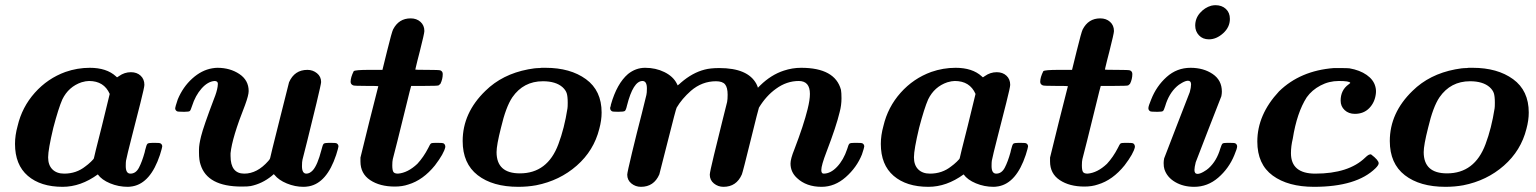

<svg xmlns="http://www.w3.org/2000/svg" viewBox="-20 -714 5937 742"><path d="M222 8Q137 8 87.5 -34.5Q38 -77 38 -158Q38 -191 48 -227Q65 -300 114.5 -355.5Q164 -411 233 -436Q279 -452 327 -452Q392 -452 428 -419Q432 -414 434 -416L440 -420Q461 -435 486 -435Q509 -435 523.5 -421.5Q538 -408 538 -386Q538 -377 522.5 -315.5Q507 -254 489 -184Q471 -114 467 -93Q466 -87 466 -72Q466 -43 484 -43Q505 -43 517 -66Q529 -89 539 -125Q540 -131 541 -134Q546 -155 550 -158.5Q554 -162 571 -162H576Q597 -162 600 -160Q607 -156 607 -148Q607 -144 598 -115Q562 -7 493 6Q481 8 474 8Q438 8 405.5 -5.5Q373 -19 358 -40Q292 8 222 8ZM404 -351Q382 -401 324 -401Q312 -401 295 -396Q245 -379 221 -330Q206 -296 186 -220Q166 -136 166 -106Q166 -76 182.5 -59.5Q199 -43 228 -43Q275 -43 310 -71Q320 -78 331.5 -89Q343 -100 343 -103Q343 -106 374 -228Z M1168 -444Q1189 -444 1205 -431Q1221 -418 1221 -397Q1221 -390 1203 -315Q1185 -240 1167 -168L1149 -97Q1147 -89 1147 -72Q1147 -43 1164 -43Q1177 -43 1189 -56Q1207 -76 1222 -134Q1227 -155 1231 -158.5Q1235 -162 1252 -162H1257Q1278 -162 1281 -160Q1288 -156 1288 -148Q1288 -144 1279 -115Q1243 -7 1174 6Q1162 8 1153 8Q1120 8 1088.5 -5Q1057 -18 1041 -38L1038 -41L1030 -34Q993 -4 949 5Q939 7 914 7Q781 7 755 -78Q749 -95 749 -125V-136Q749 -155 757 -187Q766 -224 807 -332Q818 -359 821 -379Q822 -384 822 -390Q822 -401 809 -401Q783 -399 759 -372Q735 -345 722 -304Q717 -288 713.5 -285Q710 -282 694 -282H688Q667 -282 664 -284Q657 -288 657 -296Q657 -300 667 -330Q687 -378 723 -410.5Q759 -443 800 -450Q812 -452 820 -452Q869 -452 905 -428Q941 -404 941 -362Q941 -346 927 -308Q877 -182 871 -122V-111Q871 -43 924 -43Q974 -43 1017 -92Q1024 -100 1024 -103Q1024 -106 1059.5 -247Q1095 -388 1097 -396Q1118 -444 1168 -444Z M1506 7Q1448 7 1410.5 -18Q1373 -43 1373 -90V-105L1407 -243L1442 -381Q1442 -382 1396 -382Q1349 -382 1345 -384Q1335 -388 1335 -398Q1335 -415 1347 -439Q1353 -444 1407 -444H1458L1476 -517Q1494 -590 1499 -600Q1521 -643 1567 -643Q1590 -643 1605 -629.5Q1620 -616 1620 -594Q1620 -585 1602 -514Q1598 -499 1593.5 -481Q1589 -463 1587 -454L1585 -445Q1585 -444 1631 -444Q1677 -444 1682 -442Q1691 -438 1691 -428Q1691 -408 1682 -390Q1677 -385 1675 -384Q1671 -382 1620 -382H1569Q1567 -377 1550 -307Q1533 -237 1516 -169.5Q1499 -102 1498 -99Q1496 -90 1496 -75Q1496 -57 1500 -50Q1504 -43 1518 -43Q1556 -46 1593 -81Q1617 -107 1635 -142Q1642 -157 1645.5 -159.5Q1649 -162 1664 -162H1670Q1690 -162 1694 -160Q1701 -156 1701 -146Q1696 -121 1661 -75Q1615 -18 1558 -1Q1535 7 1506 7Z M1983 8Q1884 8 1826 -37Q1768 -82 1768 -169Q1768 -278 1856 -363Q1921 -427 2021 -446Q2046 -451 2065 -451L2073 -452Q2082 -452 2088 -452Q2184 -452 2244.5 -408Q2305 -364 2305 -279Q2305 -249 2296 -216Q2275 -132 2209 -74Q2143 -16 2052 2Q2019 8 1983 8ZM1899 -126Q1899 -44 1989 -44Q2096 -44 2138 -157Q2161 -218 2173 -295Q2174 -301 2174 -317Q2174 -342 2170 -354Q2166 -366 2154 -377Q2128 -400 2078 -400Q2003 -400 1960 -338Q1935 -301 1916 -220Q1899 -153 1899 -126Z M2457 8Q2436 8 2420 -5Q2404 -18 2404 -39Q2404 -47 2422.5 -124Q2441 -201 2460 -274L2478 -347Q2480 -355 2480 -372Q2480 -401 2463 -401Q2427 -401 2403 -306Q2399 -288 2394.5 -285Q2390 -282 2369 -282Q2348 -282 2345 -284Q2338 -288 2338 -296V-298Q2339 -301 2340 -304Q2341 -307 2341 -310Q2364 -391 2407 -428Q2437 -452 2473 -452Q2514 -452 2547.5 -435.5Q2581 -419 2595 -392L2599 -384Q2607 -390 2612 -395Q2656 -433 2703 -445Q2725 -451 2760 -451Q2870 -451 2903 -390Q2908 -380 2909 -375L2918 -384Q2960 -425 3009 -441Q3042 -452 3076 -452Q3207 -452 3230 -367Q3232 -356 3232 -334Q3232 -307 3225 -281Q3212 -226 3174 -127Q3154 -75 3154 -57Q3154 -43 3163 -43Q3190 -43 3215 -69.5Q3240 -96 3254 -138Q3259 -156 3263 -159Q3267 -162 3283 -162H3289Q3310 -162 3313 -160Q3320 -156 3320 -148Q3320 -144 3311 -117Q3291 -67 3248.5 -29.5Q3206 8 3155 8Q3096 8 3060 -26Q3035 -49 3035 -82Q3035 -100 3050 -137Q3086 -231 3101 -292Q3110 -328 3110 -351Q3110 -401 3067 -401Q3020 -401 2979 -371Q2941 -344 2913 -298Q2911 -294 2881 -172Q2851 -50 2847 -40Q2826 8 2776 8Q2755 8 2739 -5Q2723 -18 2723 -39Q2723 -48 2739 -114Q2755 -180 2772 -248Q2789 -316 2790 -320Q2792 -330 2792 -348Q2792 -376 2782 -388Q2772 -400 2747 -400Q2693 -400 2650 -363Q2615 -332 2595 -298Q2592 -293 2561 -169.5Q2530 -46 2528 -40Q2507 8 2457 8Z M3568 8Q3483 8 3433.5 -34.5Q3384 -77 3384 -158Q3384 -191 3394 -227Q3411 -300 3460.5 -355.5Q3510 -411 3579 -436Q3625 -452 3673 -452Q3738 -452 3774 -419Q3778 -414 3780 -416L3786 -420Q3807 -435 3832 -435Q3855 -435 3869.5 -421.5Q3884 -408 3884 -386Q3884 -377 3868.5 -315.5Q3853 -254 3835 -184Q3817 -114 3813 -93Q3812 -87 3812 -72Q3812 -43 3830 -43Q3851 -43 3863 -66Q3875 -89 3885 -125Q3886 -131 3887 -134Q3892 -155 3896 -158.5Q3900 -162 3917 -162H3922Q3943 -162 3946 -160Q3953 -156 3953 -148Q3953 -144 3944 -115Q3908 -7 3839 6Q3827 8 3820 8Q3784 8 3751.5 -5.5Q3719 -19 3704 -40Q3638 8 3568 8ZM3750 -351Q3728 -401 3670 -401Q3658 -401 3641 -396Q3591 -379 3567 -330Q3552 -296 3532 -220Q3512 -136 3512 -106Q3512 -76 3528.5 -59.5Q3545 -43 3574 -43Q3621 -43 3656 -71Q3666 -78 3677.5 -89Q3689 -100 3689 -103Q3689 -106 3720 -228Z M4171 7Q4113 7 4075.5 -18Q4038 -43 4038 -90V-105L4072 -243L4107 -381Q4107 -382 4061 -382Q4014 -382 4010 -384Q4000 -388 4000 -398Q4000 -415 4012 -439Q4018 -444 4072 -444H4123L4141 -517Q4159 -590 4164 -600Q4186 -643 4232 -643Q4255 -643 4270 -629.5Q4285 -616 4285 -594Q4285 -585 4267 -514Q4263 -499 4258.5 -481Q4254 -463 4252 -454L4250 -445Q4250 -444 4296 -444Q4342 -444 4347 -442Q4356 -438 4356 -428Q4356 -408 4347 -390Q4342 -385 4340 -384Q4336 -382 4285 -382H4234Q4232 -377 4215 -307Q4198 -237 4181 -169.5Q4164 -102 4163 -99Q4161 -90 4161 -75Q4161 -57 4165 -50Q4169 -43 4183 -43Q4221 -46 4258 -81Q4282 -107 4300 -142Q4307 -157 4310.5 -159.5Q4314 -162 4329 -162H4335Q4355 -162 4359 -160Q4366 -156 4366 -146Q4361 -121 4326 -75Q4280 -18 4223 -1Q4200 7 4171 7Z M4652 -562Q4628 -562 4613.5 -577.5Q4599 -593 4599 -615Q4599 -643 4617.5 -664Q4636 -685 4661 -692Q4671 -694 4677 -694Q4702 -694 4717.5 -679.5Q4733 -665 4733 -641Q4733 -609 4707 -585.5Q4681 -562 4652 -562ZM4581 -452Q4631 -452 4666.5 -428Q4702 -404 4702 -360Q4702 -352 4700 -342Q4699 -340 4650 -214Q4601 -88 4601 -87Q4596 -67 4596 -57Q4596 -42 4608 -42Q4617 -42 4631 -50Q4645 -58 4651 -64Q4682 -92 4696 -140Q4701 -156 4704.5 -159Q4708 -162 4724 -162H4730Q4751 -162 4754 -160Q4761 -156 4761 -148Q4761 -140 4750 -114Q4729 -63 4688 -27.5Q4647 8 4595 8Q4553 8 4521.5 -10.5Q4490 -29 4480 -60Q4477 -69 4477 -84Q4477 -92 4479 -102Q4480 -104 4528.5 -230.5Q4577 -357 4578 -358Q4583 -376 4583 -388Q4583 -402 4571 -402Q4562 -402 4548 -394Q4534 -386 4528 -380Q4497 -352 4483 -304Q4478 -288 4474.5 -285Q4471 -282 4455 -282H4449Q4428 -282 4425 -284Q4418 -288 4418 -296Q4418 -304 4429 -330Q4449 -381 4488.5 -416.5Q4528 -452 4581 -452Z M5058 8Q4958 8 4898.5 -35.5Q4839 -79 4839 -167Q4839 -271 4923 -361Q5005 -441 5135 -451H5151Q5189 -451 5195 -450Q5235 -443 5261.5 -424.5Q5288 -406 5295 -380Q5299 -366 5297 -351Q5293 -318 5271.5 -296Q5250 -274 5216 -274Q5192 -274 5176.5 -288.5Q5161 -303 5161 -325Q5161 -366 5192 -388Q5200 -394 5198 -394Q5195 -401 5154 -401Q5116 -401 5083 -383.5Q5050 -366 5030 -338Q4992 -279 4976 -178Q4969 -149 4969 -122Q4969 -43 5063 -43Q5192 -43 5256 -105Q5271 -120 5279 -117Q5308 -95 5308 -83Q5308 -76 5296 -64Q5223 8 5058 8Z M5566 8Q5467 8 5409 -37Q5351 -82 5351 -169Q5351 -278 5439 -363Q5504 -427 5604 -446Q5629 -451 5648 -451L5656 -452Q5665 -452 5671 -452Q5767 -452 5827.5 -408Q5888 -364 5888 -279Q5888 -249 5879 -216Q5858 -132 5792 -74Q5726 -16 5635 2Q5602 8 5566 8ZM5482 -126Q5482 -44 5572 -44Q5679 -44 5721 -157Q5744 -218 5756 -295Q5757 -301 5757 -317Q5757 -342 5753 -354Q5749 -366 5737 -377Q5711 -400 5661 -400Q5586 -400 5543 -338Q5518 -301 5499 -220Q5482 -153 5482 -126Z"/></svg>

Font: KaTeX_Math
Style: Bold Italic
Weight: 700
Version: Version 3699957226